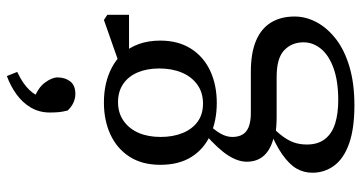

<svg xmlns="http://www.w3.org/2000/svg" viewBox="-266 -544 1050 558"><g transform="rotate(-90 259.0 -265.0)"><path d="M211 -645Q211 -676 225.5 -700.5Q240 -725 264.5 -742.5Q289 -760 317 -770L329 -740Q295 -724 276.5 -704.5Q258 -685 255 -665L244 -694Q282 -681 297.5 -660Q313 -639 313 -623Q313 -601 301.5 -586Q290 -571 265 -571Q253 -571 241 -576Q229 -581 217 -593Q213 -608 212 -620Q211 -632 211 -645ZM232 240Q164 240 120.5 224.5Q77 209 56.5 181Q36 153 36 118Q36 93 48 72Q60 51 89 30.5Q118 10 168 -10L174 -4Q154 15 141.5 32Q129 49 123.5 65.5Q118 82 118 102Q118 134 134 154.5Q150 175 179 184Q208 193 247 193Q302 193 339.5 179.5Q377 166 396 143Q415 120 415 92Q415 58 392 36Q369 14 315 14H198Q185 14 171 13Q157 12 145 10V7Q107 -1 87.5 -21Q68 -41 68 -73Q68 -98 86 -126.5Q104 -155 148 -194V-205L182 -190Q160 -167 150 -149.5Q140 -132 140 -115Q140 -87 157 -74Q174 -61 210 -61H329Q384 -61 419.5 -46Q455 -31 472.5 -2.5Q490 26 490 66Q490 99 473.5 130Q457 161 425 186Q393 211 344.5 225.5Q296 240 232 240ZM239 -160Q187 -160 146 -178.5Q105 -197 82 -233.5Q59 -270 59 -324Q59 -377 82.5 -413.5Q106 -450 147 -469Q188 -488 240 -488Q270 -488 295.5 -482Q321 -476 342.5 -464.5Q364 -453 380 -436L382 -434Q400 -414 410 -386.5Q420 -359 420 -324Q420 -272 396.5 -235Q373 -198 332 -179Q291 -160 239 -160ZM237 -200Q269 -200 292 -216.5Q315 -233 327 -261.5Q339 -290 339 -327Q339 -363 327.5 -390Q316 -417 294 -432Q272 -447 241 -447Q210 -447 187 -431Q164 -415 152 -387.5Q140 -360 140 -323Q140 -287 151.5 -259Q163 -231 184.5 -215.5Q206 -200 237 -200ZM343 -415V-442H349L480 -488L495 -478V-415Z"/></g></svg>

Font: Source Serif 4 Variable
Style: Regular
Weight: 400
Designer: Frank Grießhammer
Foundry: Adobe
Version: Version 4.005;hotconv 1.1.0;makeotfexe 2.6.0